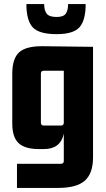

<svg xmlns="http://www.w3.org/2000/svg" viewBox="-20 -719 519 939"><path d="M109 -699H196Q196 -668 208.5 -652Q221 -636 257 -636Q290 -636 301.5 -652Q313 -668 313 -699H399Q399 -620 369 -586Q339 -552 257 -552Q170 -552 139.5 -586Q109 -620 109 -699ZM278 82Q292 82 292 68V-65Q276 10 195 10H170Q102 10 71 -19Q40 -48 40 -115V-358Q40 -433 74 -463.5Q108 -494 190 -493L435 -490V50Q435 129 395 164.5Q355 200 265 200H63V82ZM292 -119V-373H194Q180 -373 180 -359V-119Q180 -105 194 -105H278Q292 -105 292 -119Z"/></svg>

Font: Gemunu Libre ExtraBold
Style: Regular
Weight: 800
Designer: Puspanada Ekanayake, Sola Matas, Pathum Egodawatta, Kosala Senevirathne
Foundry: mooniak
Version: Version 1.100